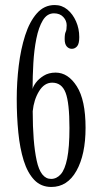

<svg xmlns="http://www.w3.org/2000/svg" viewBox="-20 -731 404 763"><path d="M184 12Q143 12 116.2 -16Q89.5 -44 74.2 -92.8Q59 -141.5 52.8 -204.5Q46.5 -267.5 46.5 -338Q46.5 -404 54.5 -470Q62.5 -536 80 -590.5Q97.5 -645 126.5 -678Q155.5 -711 197.5 -711Q226 -711 247.8 -693Q269.5 -675 282.2 -646Q295 -617 295 -583.5Q295 -556.5 286.2 -546.8Q277.5 -537 265.5 -537Q253.5 -537 245.2 -546.5Q237 -556 237 -575.5Q237 -596.5 241 -604.2Q245 -612 245 -630.5Q245 -649 231.5 -663.5Q218 -678 194.5 -678Q167 -678 150.2 -650.2Q133.5 -622.5 124.5 -577.5Q115.5 -532.5 112.5 -479.8Q109.5 -427 109.5 -377Q111 -386.5 122.2 -402Q133.5 -417.5 153.5 -430Q173.5 -442.5 201 -442.5Q250.5 -442.5 285.2 -388Q320 -333.5 320 -223Q320 -117 284 -52.5Q248 12 184 12ZM183 -20Q205 -20 221.5 -38.5Q238 -57 247 -101.2Q256 -145.5 256 -222.5Q256 -322 240.8 -362.2Q225.5 -402.5 187.5 -402.5Q156 -402.5 135.2 -368.5Q114.5 -334.5 110 -289Q110 -165.5 125.8 -92.8Q141.5 -20 183 -20Z"/></svg>

Font: Imbue 10pt Light
Style: Regular
Weight: 300
Designer: Tyler Finck
Foundry: Etcetera Type Company
Version: Version 1.102; ttfautohint (v1.8.3)